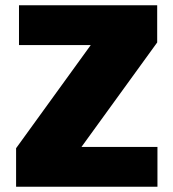

<svg xmlns="http://www.w3.org/2000/svg" viewBox="-20 -708 657 728"><path d="M41 0V-146L324 -537H52V-688H576V-547L289 -151H577V0Z"/></svg>

Font: Saira Thin ExtraBold
Style: Regular
Weight: 800
Version: Version 1.101